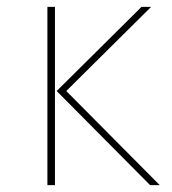

<svg xmlns="http://www.w3.org/2000/svg" viewBox="-20 -539 502 559"><path d="M140 -519V0H118V-519ZM420 -519 173 -274 445 0H417L145 -274L392 -519Z"/></svg>

Font: FiraGO Thin
Style: Regular
Weight: 100
Designer: bBox Type
Foundry: bBox Type GmbH
Version: Version 1.001;PS 001.001;hotconv 1.0.88;makeotf.lib2.5.64775